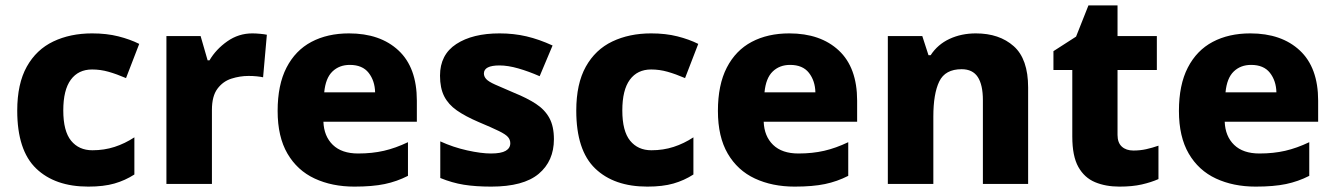

<svg xmlns="http://www.w3.org/2000/svg" viewBox="-20 -683 4957 713"><path d="M308 10Q184 10 114 -57.5Q44 -125 44 -272Q44 -372 79.5 -435.5Q115 -499 178 -529Q241 -559 322 -559Q376 -559 419.5 -548Q463 -537 497 -520L448 -393Q413 -408 383 -416.5Q353 -425 322 -425Q271 -425 243 -387Q215 -349 215 -273Q215 -196 244 -160.5Q273 -125 323 -125Q367 -125 405.5 -137.5Q444 -150 479 -173V-35Q445 -13 405 -1.5Q365 10 308 10Z M917 -559Q930 -559 946 -557.5Q962 -556 971 -554L957 -396Q948 -398 934 -399.5Q920 -401 903 -401Q871 -401 839.5 -391Q808 -381 787.5 -353.5Q767 -326 767 -275V0H598V-549H725L751 -459H758Q782 -500 824 -529.5Q866 -559 917 -559Z M1276 -559Q1392 -559 1460 -495.5Q1528 -432 1528 -309V-231H1181Q1183 -177 1216 -145Q1249 -113 1310 -113Q1362 -113 1405.5 -123Q1449 -133 1495 -155V-30Q1454 -9 1408.5 0.5Q1363 10 1296 10Q1213 10 1148.5 -20Q1084 -50 1047.5 -112.5Q1011 -175 1011 -271Q1011 -368 1044 -432Q1077 -496 1136.5 -527.5Q1196 -559 1276 -559ZM1279 -442Q1240 -442 1214.5 -417.5Q1189 -393 1184 -340H1373Q1372 -383 1349 -412.5Q1326 -442 1279 -442Z M2037 -166Q2037 -85 1980.5 -37.5Q1924 10 1804 10Q1746 10 1702.5 3Q1659 -4 1615 -22V-158Q1663 -136 1715 -124.5Q1767 -113 1803 -113Q1841 -113 1858 -123Q1875 -133 1875 -151Q1875 -164 1866.5 -174Q1858 -184 1832.5 -196.5Q1807 -209 1757 -230Q1708 -251 1676.5 -273Q1645 -295 1629.5 -325.5Q1614 -356 1614 -402Q1614 -480 1674.5 -519.5Q1735 -559 1835 -559Q1888 -559 1935 -548Q1982 -537 2032 -514L1984 -400Q1943 -418 1904.5 -429Q1866 -440 1835 -440Q1777 -440 1777 -410Q1777 -399 1785.5 -389.5Q1794 -380 1818.5 -369Q1843 -358 1890 -338Q1937 -319 1970 -297.5Q2003 -276 2020 -245Q2037 -214 2037 -166Z M2384 10Q2260 10 2190 -57.5Q2120 -125 2120 -272Q2120 -372 2155.5 -435.5Q2191 -499 2254 -529Q2317 -559 2398 -559Q2452 -559 2495.5 -548Q2539 -537 2573 -520L2524 -393Q2489 -408 2459 -416.5Q2429 -425 2398 -425Q2347 -425 2319 -387Q2291 -349 2291 -273Q2291 -196 2320 -160.5Q2349 -125 2399 -125Q2443 -125 2481.5 -137.5Q2520 -150 2555 -173V-35Q2521 -13 2481 -1.5Q2441 10 2384 10Z M2911 -559Q3027 -559 3095 -495.5Q3163 -432 3163 -309V-231H2816Q2818 -177 2851 -145Q2884 -113 2945 -113Q2997 -113 3040.5 -123Q3084 -133 3130 -155V-30Q3089 -9 3043.5 0.5Q2998 10 2931 10Q2848 10 2783.5 -20Q2719 -50 2682.5 -112.5Q2646 -175 2646 -271Q2646 -368 2679 -432Q2712 -496 2771.5 -527.5Q2831 -559 2911 -559ZM2914 -442Q2875 -442 2849.5 -417.5Q2824 -393 2819 -340H3008Q3007 -383 2984 -412.5Q2961 -442 2914 -442Z M3604 -559Q3691 -559 3744.5 -511.5Q3798 -464 3798 -358V0H3630V-311Q3630 -368 3611 -397Q3592 -426 3551 -426Q3490 -426 3468 -380.5Q3446 -335 3446 -250V0H3277V-549H3405L3428 -478H3436Q3462 -518 3506 -538.5Q3550 -559 3604 -559Z M4189 -124Q4214 -124 4236.5 -129Q4259 -134 4282 -142V-18Q4255 -6 4220 2Q4185 10 4137 10Q4086 10 4046.5 -6.5Q4007 -23 3984.5 -63Q3962 -103 3962 -176V-423H3892V-493L3976 -547L4022 -663H4130V-549H4276V-423H4130V-182Q4130 -153 4146 -138.5Q4162 -124 4189 -124Z M4623 -559Q4739 -559 4807 -495.5Q4875 -432 4875 -309V-231H4528Q4530 -177 4563 -145Q4596 -113 4657 -113Q4709 -113 4752.5 -123Q4796 -133 4842 -155V-30Q4801 -9 4755.5 0.5Q4710 10 4643 10Q4560 10 4495.5 -20Q4431 -50 4394.5 -112.5Q4358 -175 4358 -271Q4358 -368 4391 -432Q4424 -496 4483.5 -527.5Q4543 -559 4623 -559ZM4626 -442Q4587 -442 4561.5 -417.5Q4536 -393 4531 -340H4720Q4719 -383 4696 -412.5Q4673 -442 4626 -442Z"/></svg>

Font: Noto Sans Gujarati ExtraBold
Style: Regular
Weight: 800
Designer: Jelle Bosma - Monotype Design Team, Universal Thirst
Foundry: Monotype Imaging Inc.
Version: Version 2.106; ttfautohint (v1.8.4.7-5d5b)